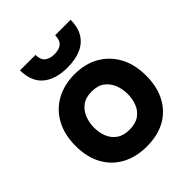

<svg xmlns="http://www.w3.org/2000/svg" viewBox="-210 -883 1019 1019"><g transform="rotate(-45 299.5 -374.0)"><path d="M301 7Q221 7 161 -25.5Q101 -58 68 -118.5Q35 -179 35 -262Q35 -347 68.5 -408.5Q102 -470 162 -503Q222 -536 300 -536Q380 -536 439 -502Q498 -468 531 -407Q564 -346 564 -261Q564 -178 531.5 -117.5Q499 -57 440.5 -25Q382 7 301 7ZM299 -121Q345 -121 373 -141Q401 -161 413.5 -193.5Q426 -226 426 -262Q426 -298 413.5 -331Q401 -364 373.5 -385.5Q346 -407 299 -407Q254 -407 226 -385.5Q198 -364 185.5 -331Q173 -298 173 -262Q173 -225 185.5 -193Q198 -161 226 -141Q254 -121 299 -121ZM299 -587Q211 -587 161 -628.5Q111 -670 110 -755H226Q227 -716 247.5 -701Q268 -686 300 -686Q334 -686 353.5 -701Q373 -716 374 -755H490Q490 -699 467 -661.5Q444 -624 401.5 -605.5Q359 -587 299 -587Z"/></g></svg>

Font: Onest
Style: Bold
Weight: 700
Designer: Dmitri Voloshin, Andrey Kudryavtsev
Foundry: Dmitri Voloshin, Andrey Kudryavtsev
Version: Version 1.000;gftools[0.9.33]